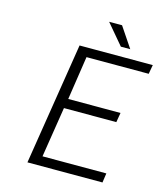

<svg xmlns="http://www.w3.org/2000/svg" viewBox="-120 -911 864 1003"><g transform="rotate(15 312.0 -410.0)"><path d="M438 -710 345.2 -819.8H415L488.8 -710ZM123 0 228 -660.2H624L615.2 -610.8H278.8L243.2 -375H525.9L517.1 -323.2H233.9L190.9 -50.8H536.1L528.8 0Z"/></g></svg>

Font: Office Code Pro Light Italic
Style: Regular
Weight: 300
Italic angle: -9°
Designer: Nathan Rutzky & Paul D. Hunt
Foundry: Adobe Systems Incorporated
Version: Version 1.004;PS 001.004;hotconv 1.0.70;makeotf.lib2.5.58329